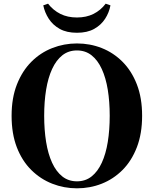

<svg xmlns="http://www.w3.org/2000/svg" viewBox="-20 -1003 835 1043"><path d="M215 -974 241 -983Q269 -947 308 -927.5Q347 -908 398 -908Q449 -908 488 -927.5Q527 -947 554 -983L580 -974Q573 -935 551 -901Q529 -867 491.5 -846Q454 -825 398 -825Q342 -825 304.5 -846Q267 -867 245 -901Q223 -935 215 -974ZM220 -374Q220 -297 230.5 -232Q241 -167 263 -119Q285 -71 318.5 -44.5Q352 -18 398 -18Q444 -18 477.5 -44.5Q511 -71 533 -119Q555 -167 565.5 -232Q576 -297 576 -374Q576 -451 565.5 -515.5Q555 -580 533 -628Q511 -676 477.5 -702.5Q444 -729 398 -729Q352 -729 318.5 -702.5Q285 -676 263 -628Q241 -580 230.5 -515.5Q220 -451 220 -374ZM398 -767Q469 -767 532.5 -742Q596 -717 645.5 -667.5Q695 -618 723.5 -544.5Q752 -471 752 -374Q752 -277 723.5 -203Q695 -129 645.5 -79.5Q596 -30 532.5 -5Q469 20 398 20Q328 20 264 -5Q200 -30 150 -79.5Q100 -129 71.5 -202.5Q43 -276 43 -374Q43 -471 72 -544.5Q101 -618 150.5 -667.5Q200 -717 264 -742Q328 -767 398 -767Z"/></svg>

Font: Early Summer Mincho Heavy
Style: Regular
Weight: 900
Designer: GuiWonder
Version: Version 1.002